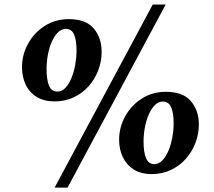

<svg xmlns="http://www.w3.org/2000/svg" viewBox="-20 -814 968 868"><path d="M227 -355.5Q179 -355.5 146 -375.8Q113 -396 96.2 -431.2Q79.5 -466.5 79.5 -510.5Q79.5 -566.5 106.8 -616.2Q134 -666 182 -696.8Q230 -727.5 292 -727.5Q368 -727.5 403.8 -685.2Q439.5 -643 439.5 -579Q439.5 -536 424 -495.8Q408.5 -455.5 380.5 -424Q352.5 -392.5 313.2 -374Q274 -355.5 227 -355.5ZM239 -400Q260 -400 276 -417Q292 -434 303.2 -461.8Q314.5 -489.5 320.2 -522Q326 -554.5 326 -585Q326 -632.5 314.8 -658Q303.5 -683.5 278.5 -683.5Q258 -683.5 241.5 -667Q225 -650.5 213.5 -623.8Q202 -597 196.2 -565Q190.5 -533 190.5 -501.5Q190.5 -454 201.5 -427Q212.5 -400 239 -400ZM670.5 -793.5H729L285.5 34H227ZM665.5 -27Q617.5 -27 585 -47.5Q552.5 -68 535.5 -103.2Q518.5 -138.5 518.5 -182.5Q518.5 -238.5 545.8 -288Q573 -337.5 620.8 -368.2Q668.5 -399 730 -399Q807 -399 843 -356.8Q879 -314.5 879 -251Q879 -208 863.5 -167.8Q848 -127.5 819.8 -95.8Q791.5 -64 752.2 -45.5Q713 -27 665.5 -27ZM677.5 -72Q698 -72 714.2 -89Q730.5 -106 742 -133.8Q753.5 -161.5 759.2 -193.8Q765 -226 765 -257Q765 -304 753.5 -329.5Q742 -355 717 -355Q696 -355 679.8 -338.5Q663.5 -322 652 -295.2Q640.5 -268.5 634.8 -236.8Q629 -205 629 -173.5Q629 -126 640.2 -99Q651.5 -72 677.5 -72Z"/></svg>

Font: Merriweather 60pt Black
Style: Italic
Weight: 900
Italic angle: -7.8°
Version: Version 2.101